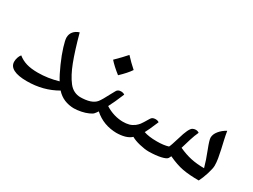

<svg xmlns="http://www.w3.org/2000/svg" viewBox="-44 -918 1764 1340"><g transform="rotate(30 837.5 -248.5)"><path d="M566.9 9.8Q476.6 9.8 421.9 -51.8Q316.4 9.8 184.1 9.8Q113.3 9.8 76.7 -9.3Q40 -28.3 40 -64.9Q40 -82 45.7 -98.9Q51.3 -115.7 61 -127Q90.3 -103 127.9 -91.6Q165.5 -80.1 221.2 -80.1Q301.8 -80.1 383.8 -104Q359.4 -143.1 331.1 -207.3Q302.7 -271.5 287.4 -322.3Q272 -373 272 -392.1Q272 -420.9 288.3 -440.9Q304.7 -460.9 334 -470.2Q369.1 -340.8 400.1 -259.5Q431.2 -178.2 469 -129.2Q506.8 -80.1 566.9 -80.1Q577.1 -80.1 577.1 -69.8V0Q577.1 9.8 566.9 9.8Z M557.1 9.8Q547.4 9.8 547.4 0V-69.8Q547.4 -80.1 557.1 -80.1Q607.4 -80.1 639.6 -90.8Q671.9 -101.6 688.5 -122.6Q705.1 -143.6 734.4 -200.7L755.4 -238.8Q765.1 -257.8 791 -257.8Q808.6 -257.8 820.3 -249Q787.6 -169.9 763.2 -124Q832.5 -80.1 911.1 -80.1Q920.9 -80.1 920.9 -69.8V0Q920.9 9.8 911.1 9.8Q801.8 9.8 725.1 -59.1L715.8 -45.4L706.1 -33.2Q698.7 -24.4 674.8 -13.7Q650.9 -2.9 620.1 3.4Q589.4 9.8 557.1 9.8ZM791.5 -430.7Q766.6 -393.1 715.3 -344.7Q663.1 -385.3 631.3 -421.4Q681.2 -470.2 713.4 -507.3Q752 -465.3 791.5 -430.7Z M1167.5 9.8Q1134.3 9.8 1091.8 -0.5Q1049.3 -10.7 1023.4 -25.9Q984.9 9.8 901.4 9.8Q891.6 9.8 891.6 0V-69.8Q891.6 -80.1 901.4 -80.1Q934.1 -80.1 955.6 -86.2Q977.1 -92.3 996.6 -106.9Q1011.7 -119.1 1021.2 -131.1Q1030.8 -143.1 1059.6 -191.9Q1069.8 -210.4 1095.7 -210.4Q1113.8 -210.4 1124.5 -202.1Q1090.8 -121.6 1075.2 -94.2Q1115.2 -80.1 1180.2 -80.1Q1235.8 -80.1 1272.5 -91.8Q1280.3 -105 1300.8 -173.3Q1314.9 -222.7 1327.4 -248.3Q1339.8 -273.9 1351.6 -280.3Q1363.3 -286.6 1376 -286.6Q1392.1 -286.6 1403.3 -277.8Q1388.2 -245.6 1376 -206.1Q1363.8 -166.5 1352.5 -127.9Q1405.3 -103.5 1453.4 -93.3Q1501.5 -83 1559.6 -83Q1545.9 -134.8 1515.6 -211.9Q1492.2 -272 1492.2 -291Q1492.2 -317.9 1513.7 -344.7Q1535.2 -371.6 1569.3 -390.1Q1574.7 -356 1582.5 -322Q1590.3 -288.1 1597.7 -255.4Q1605 -222.7 1610.1 -192.1Q1615.2 -161.6 1615.2 -134.8Q1615.2 -113.3 1601.3 -68.4Q1587.4 -23.4 1570.3 9.8Q1493.7 9.8 1440.2 0Q1386.7 -9.8 1320.3 -41L1310.5 -22Q1301.8 -8.8 1262.9 0Q1224.1 8.8 1167.5 9.8Z"/></g></svg>

Font: Droid Arabic Naskh Colored
Style: Regular
Weight: 400
Designer: Pascal Zoghbi
Foundry: Ascender Corporation
Version: Version 1.00